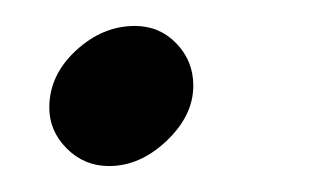

<svg xmlns="http://www.w3.org/2000/svg" viewBox="-20 -129 253 148"><path d="M18 -46Q18 -71 38.5 -90Q59 -109 84 -109Q103 -109 116 -95.5Q129 -82 129 -63Q129 -40 108.5 -20.5Q88 -1 64 -1Q45 -1 31.5 -14.5Q18 -28 18 -46Z"/></svg>

Font: Kodchasan Light
Style: Italic
Weight: 300
Italic angle: -10°
Version: Version 1.000; ttfautohint (v1.6)